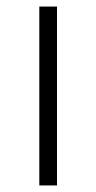

<svg xmlns="http://www.w3.org/2000/svg" viewBox="-20 -566 294 586"><path d="M100 -546H154V0H100Z"/></svg>

Font: Biryani UltraLight
Style: Regular
Weight: 250
Designer: Dan Reynolds and Mathieu Réguer
Foundry: Dan Reynolds and Mathieu Réguer
Version: Version 1.003; ttfautohint (v1.1) -l 5 -r 5 -G 72 -x 0 -D la